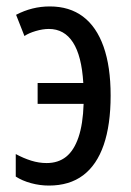

<svg xmlns="http://www.w3.org/2000/svg" viewBox="-20 -567 406 597"><path d="M132 10Q104 10 76.5 2.5Q49 -5 29 -18V-88Q53 -75 77 -67.5Q101 -60 125 -60Q161 -60 185.5 -79.5Q210 -99 224 -140Q238 -181 240 -244H97V-309H239Q234 -393 207 -435Q180 -477 132 -477Q113 -477 91 -470.5Q69 -464 56 -455L30 -521Q55 -534 81 -540.5Q107 -547 135 -547Q196 -547 238 -515.5Q280 -484 302 -422Q324 -360 324 -270Q324 -179 302.5 -116.5Q281 -54 238.5 -22Q196 10 132 10Z"/></svg>

Font: Noto Sans ExtraCondensed
Style: Regular
Weight: 400
Width: 2
Designer: Monotype Design Team
Foundry: Monotype Imaging Inc.
Version: Version 2.013